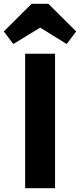

<svg xmlns="http://www.w3.org/2000/svg" viewBox="-64 -988 420 1008"><path d="M68 0H225V-706H68ZM-44 -823 6 -757 147 -843 286 -757 336 -823 190 -968H102Z"/></svg>

Font: MV Cash
Style: Bold
Weight: 700
Designer: Rodrigo Fuenzalida
Foundry: fragTYPE
Version: Version 1.100;Glyphs 3.1.2 (3151)